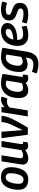

<svg xmlns="http://www.w3.org/2000/svg" viewBox="1552 -2144 812 3956"><g transform="rotate(-90 1958.0 -166.0)"><path d="M242 10Q26 10 26 -191Q26 -257 40 -321.5Q54 -386 84 -438Q114 -490 162 -521Q210 -552 279 -552Q380 -552 435.5 -502Q491 -452 491 -350Q491 -279 477 -214.5Q463 -150 433 -99.5Q403 -49 356 -19.5Q309 10 242 10ZM237 -88Q273 -88 297.5 -113Q322 -138 337 -179Q352 -220 359 -268Q366 -316 366 -362Q366 -409 342.5 -431.5Q319 -454 280 -454Q244 -454 219 -427.5Q194 -401 178.5 -360Q163 -319 156 -273Q149 -227 149 -187Q149 -135 172 -111.5Q195 -88 237 -88Z M672 10Q610 10 578 -20Q546 -50 546 -100Q546 -115 549.5 -141Q553 -167 560.5 -214.5Q568 -262 580.5 -341Q593 -420 612 -541H736Q719 -435 708.5 -367Q698 -299 691.5 -258Q685 -217 681.5 -192.5Q678 -168 676 -149Q675 -124 689.5 -110Q704 -96 732 -96Q761 -96 788 -105Q815 -114 843 -130L907 -541H1031Q1012 -424 1000 -348Q988 -272 981 -228Q974 -184 971 -163Q968 -142 967.5 -135Q967 -128 967 -126Q967 -96 991 -96Q994 -96 1000 -97Q1006 -98 1014 -101L1009 -13Q992 -2 970.5 4Q949 10 930 10Q896 10 873.5 -6.5Q851 -23 844 -52Q800 -21 758.5 -5.5Q717 10 672 10Z M1308 1H1160L1090 -541L1221 -543L1255 -107Q1299 -196 1330 -259.5Q1361 -323 1380.5 -370.5Q1400 -418 1409.5 -458.5Q1419 -499 1421 -541H1550Q1546 -486 1529.5 -432Q1513 -378 1483.5 -316.5Q1454 -255 1410.5 -178Q1367 -101 1308 1Z M1735 -541 1725 -477Q1771 -516 1806.5 -533.5Q1842 -551 1878 -551Q1916 -551 1946 -540L1909 -420Q1875 -430 1844 -430Q1817 -430 1787.5 -418.5Q1758 -407 1722 -380L1661 0H1538L1624 -541Z M2319 10Q2288 10 2264 -4Q2240 -18 2228 -43Q2196 -18 2157 -4Q2118 10 2075 10Q2002 10 1959 -37.5Q1916 -85 1916 -179Q1916 -298 1953 -381Q1990 -464 2058 -507.5Q2126 -551 2219 -551Q2270 -551 2324 -541.5Q2378 -532 2414 -517Q2395 -399 2383 -323.5Q2371 -248 2364 -206Q2357 -164 2354.5 -147Q2352 -130 2352 -127Q2352 -98 2376 -98Q2389 -98 2399 -102L2393 -6Q2364 10 2319 10ZM2226 -126 2275 -438Q2260 -446 2242.5 -449Q2225 -452 2205 -452Q2159 -452 2122.5 -418.5Q2086 -385 2065 -328Q2044 -271 2044 -200Q2044 -149 2066.5 -123Q2089 -97 2127 -97Q2152 -97 2178.5 -105Q2205 -113 2226 -126Z M2423 183 2455 86Q2490 99 2531.5 107Q2573 115 2611 115Q2668 115 2701.5 87Q2735 59 2745 -10L2749 -39Q2718 -23 2678 -13.5Q2638 -4 2609 -4Q2533 -4 2493 -49Q2453 -94 2453 -171Q2453 -249 2471 -318Q2489 -387 2526.5 -439.5Q2564 -492 2623 -521.5Q2682 -551 2764 -551Q2794 -551 2830 -547Q2866 -543 2899 -536.5Q2932 -530 2952 -523L2871 -17Q2853 102 2791 161Q2729 220 2619 220Q2566 220 2515.5 210Q2465 200 2423 183ZM2813 -442Q2800 -446 2784 -450Q2768 -454 2744 -454Q2708 -454 2678 -432Q2648 -410 2626.5 -373.5Q2605 -337 2593 -293Q2581 -249 2581 -205Q2581 -153 2605 -128.5Q2629 -104 2668 -104Q2690 -104 2717.5 -113Q2745 -122 2764 -134Z M3405 -26Q3361 -8 3310.5 1Q3260 10 3211 10Q3105 10 3047.5 -46Q2990 -102 2990 -204Q2990 -304 3025.5 -382.5Q3061 -461 3129.5 -506Q3198 -551 3298 -551Q3372 -551 3417 -515.5Q3462 -480 3462 -421Q3462 -346 3400 -294.5Q3338 -243 3229 -225Q3168 -216 3113 -217Q3114 -152 3143 -123.5Q3172 -95 3233 -95Q3264 -95 3304 -102.5Q3344 -110 3388 -126ZM3276 -455Q3219 -455 3178 -412.5Q3137 -370 3121 -298Q3139 -298 3158 -300Q3177 -302 3196 -305Q3263 -316 3301 -339.5Q3339 -363 3339 -404Q3339 -430 3324.5 -442.5Q3310 -455 3276 -455Z M3451 -25 3482 -122Q3514 -108 3561.5 -98Q3609 -88 3653 -88Q3712 -88 3737 -104Q3762 -120 3762 -147Q3762 -172 3744 -187Q3726 -202 3698 -212Q3670 -222 3638 -233.5Q3606 -245 3578 -262Q3550 -279 3532 -307Q3514 -335 3514 -380Q3514 -459 3570.5 -505Q3627 -551 3745 -551Q3791 -551 3833 -543.5Q3875 -536 3906 -523L3877 -427Q3846 -438 3807.5 -445.5Q3769 -453 3734 -453Q3676 -453 3653 -437Q3630 -421 3630 -394Q3630 -370 3648 -356.5Q3666 -343 3694 -333Q3722 -323 3753.5 -312.5Q3785 -302 3813.5 -285Q3842 -268 3859.5 -240Q3877 -212 3877 -167Q3877 -72 3815 -31Q3753 10 3646 10Q3585 10 3537.5 0Q3490 -10 3451 -25Z"/></g></svg>

Font: Georama SemiBold
Style: Italic
Weight: 600
Italic angle: -9°
Designer: Jean-Baptiste Levee
Foundry: Production Type
Version: Version 1.000